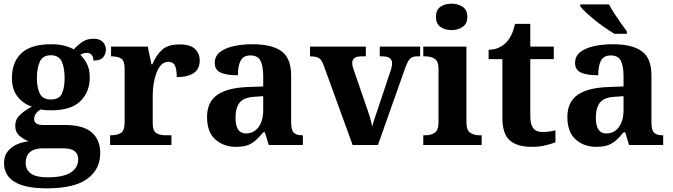

<svg xmlns="http://www.w3.org/2000/svg" viewBox="-20 -790 3666 1046"><path d="M236 236Q118 236 60 201Q2 166 2 99Q2 47 40 16.5Q78 -14 136 -20Q110 -30 86.5 -50Q63 -70 63 -106Q63 -139 87 -162.5Q111 -186 153 -209Q106 -225 75.5 -264Q45 -303 45 -364Q45 -452 97 -500.5Q149 -549 259 -549Q298 -549 328.5 -541.5Q359 -534 382 -521Q402 -543 427.5 -561Q453 -579 490 -579Q523 -579 540 -561.5Q557 -544 557 -520Q557 -496 542 -478Q527 -460 489 -460Q489 -480 479 -491Q469 -502 455 -502Q443 -502 434 -499Q425 -496 417 -492Q439 -471 454 -441.5Q469 -412 469 -368Q469 -289 418 -239Q367 -189 259 -189Q248 -189 230 -190Q212 -191 204 -194Q189 -188 177.5 -173.5Q166 -159 166 -141Q166 -109 217 -109H334Q434 -109 480 -68.5Q526 -28 526 44Q526 133 455 184.5Q384 236 236 236ZM257 -248Q302 -248 317 -279.5Q332 -311 332 -365Q332 -420 316.5 -454.5Q301 -489 257 -489Q213 -489 197 -454Q181 -419 181 -364Q181 -312 197 -280Q213 -248 257 -248ZM238 176Q326 176 366 149.5Q406 123 406 78Q406 18 325 18H209Q189 18 168.5 24.5Q148 31 134 48.5Q120 66 120 97Q120 176 238 176Z M580 0V-53H584Q618 -53 638.5 -65.5Q659 -78 659 -125V-415Q659 -459 640 -471Q621 -483 588 -483H585V-536H785L805 -440H810Q833 -493 865 -520.5Q897 -548 959 -548Q1016 -548 1042 -523.5Q1068 -499 1068 -460Q1068 -414 1035.5 -392Q1003 -370 943 -370Q943 -411 933.5 -432Q924 -453 896 -453Q873 -453 857.5 -436Q842 -419 832 -392Q822 -365 817 -333.5Q812 -302 812 -273V-120Q812 -76 832 -64.5Q852 -53 882 -53H914V0Z M1265 10Q1199 10 1153.5 -30Q1108 -70 1108 -153Q1108 -234 1163.5 -273Q1219 -312 1332 -316L1414 -319V-374Q1414 -429 1399.5 -458.5Q1385 -488 1344 -488Q1306 -488 1291 -459.5Q1276 -431 1276 -380Q1212 -380 1181 -395Q1150 -410 1150 -447Q1150 -484 1178 -506Q1206 -528 1252.5 -538.5Q1299 -549 1356 -549Q1461 -549 1513.5 -511Q1566 -473 1566 -379V-124Q1566 -83 1579.5 -68Q1593 -53 1626 -53H1630V0H1444L1423 -69H1414Q1392 -42 1372 -24.5Q1352 -7 1327.5 1.5Q1303 10 1265 10ZM1320 -63Q1363 -63 1388.5 -97.5Q1414 -132 1414 -191V-266L1369 -263Q1309 -260 1286 -231.5Q1263 -203 1263 -149Q1263 -63 1320 -63Z M1743 -435Q1733 -464 1717.5 -473.5Q1702 -483 1669 -483V-536H1973V-483H1948Q1899 -483 1899 -447Q1899 -437 1901.5 -427Q1904 -417 1908 -407L1973 -218Q1997 -152 2008 -101Q2013 -121 2022 -148Q2031 -175 2039 -198L2106 -399Q2111 -412 2113.5 -423.5Q2116 -435 2116 -447Q2116 -463 2103.5 -473Q2091 -483 2064 -483H2049V-536H2269V-483H2249Q2226 -483 2212.5 -468.5Q2199 -454 2184 -410L2039 0H1901Z M2440 -626Q2404 -626 2379.5 -643.5Q2355 -661 2355 -698Q2355 -736 2379.5 -753Q2404 -770 2440 -770Q2475 -770 2500.5 -753Q2526 -736 2526 -698Q2526 -661 2500.5 -643.5Q2475 -626 2440 -626ZM2286 0V-53H2298Q2328 -53 2348.5 -67Q2369 -81 2369 -124V-416Q2369 -456 2348.5 -469.5Q2328 -483 2298 -483H2286V-536H2521V-124Q2521 -81 2541.5 -67Q2562 -53 2592 -53H2604V0Z M2875 10Q2798 10 2757.5 -25Q2717 -60 2717 -148V-468H2642V-519Q2674 -519 2699.5 -531.5Q2725 -544 2740 -561Q2771 -594 2786 -660H2869V-536H2997V-468H2869V-158Q2869 -113 2884.5 -92Q2900 -71 2935 -71Q2955 -71 2973 -73.5Q2991 -76 3006 -80V-15Q2990 -8 2955.5 1Q2921 10 2875 10Z M3228 10Q3162 10 3116.5 -30Q3071 -70 3071 -153Q3071 -234 3126.5 -273Q3182 -312 3295 -316L3377 -319V-374Q3377 -429 3362.5 -458.5Q3348 -488 3307 -488Q3269 -488 3254 -459.5Q3239 -431 3239 -380Q3175 -380 3144 -395Q3113 -410 3113 -447Q3113 -484 3141 -506Q3169 -528 3215.5 -538.5Q3262 -549 3319 -549Q3424 -549 3476.5 -511Q3529 -473 3529 -379V-124Q3529 -83 3542.5 -68Q3556 -53 3589 -53H3593V0H3407L3386 -69H3377Q3355 -42 3335 -24.5Q3315 -7 3290.5 1.5Q3266 10 3228 10ZM3283 -63Q3326 -63 3351.5 -97.5Q3377 -132 3377 -191V-266L3332 -263Q3272 -260 3249 -231.5Q3226 -203 3226 -149Q3226 -63 3283 -63ZM3327 -606Q3304 -620 3275.5 -639.5Q3247 -659 3220 -681Q3193 -703 3171.5 -723Q3150 -743 3141 -756V-766H3298Q3309 -744 3326.5 -717Q3344 -690 3362.5 -664Q3381 -638 3395 -619V-606Z"/></svg>

Font: Noto Serif Myanmar
Style: Bold
Weight: 700
Designer: Ben Mitchell and the Monotype Design Team
Foundry: Monotype Imaging Inc.
Version: Version 2.106; ttfautohint (v1.8.4.7-5d5b)